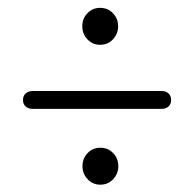

<svg xmlns="http://www.w3.org/2000/svg" viewBox="-20 -602 506 501"><path d="M241.3 -485.1Q221.4 -485.1 208.1 -499.4Q194.7 -513.7 194.7 -533.6Q194.7 -553.5 208.1 -567.5Q221.4 -581.5 241.3 -581.5Q261.5 -581.5 274.8 -567.5Q288.2 -553.5 288.2 -533.6Q288.2 -513.7 274.8 -499.4Q261.5 -485.1 241.3 -485.1ZM40 -341Q40 -352 47.2 -358.2Q54.5 -364.5 64.5 -364.5H403Q413 -364.5 419.8 -358.2Q426.5 -352 426.5 -341Q426.5 -330 419.5 -324Q412.5 -318 403 -318H64Q54.5 -318 47.2 -324Q40 -330 40 -341ZM241.8 -120.1Q221.9 -120.1 208.6 -134.4Q195.2 -148.7 195.2 -168.6Q195.2 -188.5 208.6 -202.5Q221.9 -216.5 241.8 -216.5Q262 -216.5 275.3 -202.5Q288.7 -188.5 288.7 -168.6Q288.7 -148.7 275.3 -134.4Q262 -120.1 241.8 -120.1Z"/></svg>

Font: Fraunces 144pt Soft SemiBold
Style: Regular
Weight: 600
Version: Version 1.000;[b76b70a41]